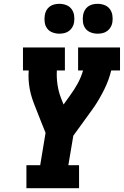

<svg xmlns="http://www.w3.org/2000/svg" viewBox="-20 -983 647 1003"><path d="M118 0V-120H190L218 -289L194 -349L164 -425Q155 -447 147.5 -470Q140 -493 135.5 -517Q131 -541 129.5 -565.5Q128 -590 130 -615H100V-735H319V-615H277Q275 -577 280.5 -540Q286 -503 299 -470L312 -437L345 -483Q368 -514 386 -547Q404 -580 414 -615H388V-735H607V-615H561Q549 -565 525 -516.5Q501 -468 471 -423L470 -422Q468 -420 466.5 -417.5Q465 -415 463 -412L363 -274L337 -120H393V0ZM490 -807Q472 -807 454.5 -813.5Q437 -820 426.5 -834Q416 -848 413.5 -866.5Q411 -885 414 -904Q416 -917 422.5 -929Q429 -941 440 -949Q451 -957 464 -960Q477 -963 490 -963Q509 -963 526 -956.5Q543 -950 553.5 -936Q564 -922 567 -903.5Q570 -885 567 -866Q565 -853 558 -841Q551 -829 540 -821Q529 -813 516 -810Q503 -807 490 -807ZM290 -807Q272 -807 254.5 -813.5Q237 -820 226.5 -834Q216 -848 213.5 -866.5Q211 -885 214 -904Q216 -917 222.5 -929Q229 -941 240 -949Q251 -957 264 -960Q277 -963 290 -963Q309 -963 326 -956.5Q343 -950 353.5 -936Q364 -922 367 -903.5Q370 -885 367 -866Q365 -853 358 -841Q351 -829 340 -821Q329 -813 316 -810Q303 -807 290 -807Z"/></svg>

Font: Iosevka Curly Slab HvExObl
Style: Regular
Weight: 900
Width: 7
Italic angle: -9°
Monospace: yes
Designer: Belleve Invis
Foundry: Belleve Invis
Version: Version 11.1.0; ttfautohint (v1.8.3)